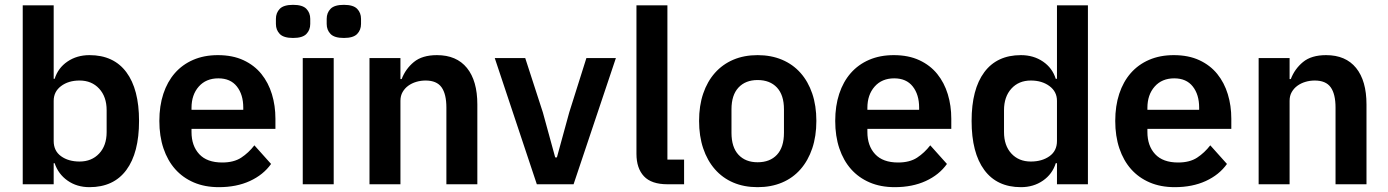

<svg xmlns="http://www.w3.org/2000/svg" viewBox="-20 -762 5739 794"><path d="M74 -740H202V-436H206Q220 -481 259 -507.5Q298 -534 350 -534Q450 -534 502.5 -463.5Q555 -393 555 -262Q555 -130 502.5 -59Q450 12 350 12Q298 12 259.5 -15Q221 -42 206 -87H202V0H74ZM309 -94Q359 -94 390 -127Q421 -160 421 -216V-306Q421 -362 390 -395.5Q359 -429 309 -429Q263 -429 232.5 -406Q202 -383 202 -345V-179Q202 -138 232.5 -116Q263 -94 309 -94Z M885 12Q827 12 781.5 -7.5Q736 -27 704.5 -62.5Q673 -98 656 -148.5Q639 -199 639 -262Q639 -324 655.5 -374Q672 -424 703 -459.5Q734 -495 779 -514.5Q824 -534 881 -534Q942 -534 987 -513Q1032 -492 1061 -456Q1090 -420 1104.5 -372.5Q1119 -325 1119 -271V-229H772V-216Q772 -159 804 -124.5Q836 -90 899 -90Q947 -90 977.5 -110Q1008 -130 1032 -161L1101 -84Q1069 -39 1013.5 -13.5Q958 12 885 12ZM883 -438Q832 -438 802 -404Q772 -370 772 -316V-308H986V-317Q986 -371 959.5 -404.5Q933 -438 883 -438Z M1232 0V-522H1360V0ZM1192 -605Q1153 -605 1137 -621.5Q1121 -638 1121 -663V-684Q1121 -709 1137 -725.5Q1153 -742 1192 -742Q1231 -742 1247 -725.5Q1263 -709 1263 -684V-663Q1263 -638 1247 -621.5Q1231 -605 1192 -605ZM1402 -605Q1363 -605 1347 -621.5Q1331 -638 1331 -663V-684Q1331 -709 1347 -725.5Q1363 -742 1402 -742Q1441 -742 1457 -725.5Q1473 -709 1473 -684V-663Q1473 -638 1457 -621.5Q1441 -605 1402 -605Z M1508 0V-522H1636V-435H1641Q1657 -477 1691.5 -505.5Q1726 -534 1787 -534Q1868 -534 1911 -481Q1954 -428 1954 -330V0H1826V-317Q1826 -373 1806 -401Q1786 -429 1740 -429Q1720 -429 1701.5 -423.5Q1683 -418 1668.5 -407.5Q1654 -397 1645 -381.5Q1636 -366 1636 -345V0Z M2200 0 2026 -522H2152L2225 -297L2276 -111H2283L2334 -297L2405 -522H2527L2352 0Z M2740 0Q2674 0 2643 -33Q2612 -66 2612 -126V-740H2740V-102H2809V0Z M3113 12Q3057 12 3012.5 -7Q2968 -26 2936.5 -62Q2905 -98 2888 -148.5Q2871 -199 2871 -262Q2871 -325 2888 -375Q2905 -425 2936.5 -460.5Q2968 -496 3012.5 -515Q3057 -534 3113 -534Q3169 -534 3214 -515Q3259 -496 3290.5 -460.5Q3322 -425 3339 -375Q3356 -325 3356 -262Q3356 -199 3339 -148.5Q3322 -98 3290.5 -62Q3259 -26 3214 -7Q3169 12 3113 12ZM3113 -91Q3164 -91 3193 -122Q3222 -153 3222 -213V-310Q3222 -369 3193 -400Q3164 -431 3113 -431Q3063 -431 3034 -400Q3005 -369 3005 -310V-213Q3005 -153 3034 -122Q3063 -91 3113 -91Z M3680 12Q3622 12 3576.5 -7.5Q3531 -27 3499.5 -62.5Q3468 -98 3451 -148.5Q3434 -199 3434 -262Q3434 -324 3450.5 -374Q3467 -424 3498 -459.5Q3529 -495 3574 -514.5Q3619 -534 3676 -534Q3737 -534 3782 -513Q3827 -492 3856 -456Q3885 -420 3899.5 -372.5Q3914 -325 3914 -271V-229H3567V-216Q3567 -159 3599 -124.5Q3631 -90 3694 -90Q3742 -90 3772.5 -110Q3803 -130 3827 -161L3896 -84Q3864 -39 3808.5 -13.5Q3753 12 3680 12ZM3678 -438Q3627 -438 3597 -404Q3567 -370 3567 -316V-308H3781V-317Q3781 -371 3754.5 -404.5Q3728 -438 3678 -438Z M4351 -87H4346Q4332 -42 4293 -15Q4254 12 4202 12Q4103 12 4050.5 -59Q3998 -130 3998 -262Q3998 -393 4050.5 -463.5Q4103 -534 4202 -534Q4254 -534 4293 -507.5Q4332 -481 4346 -436H4351V-740H4479V0H4351ZM4243 -94Q4289 -94 4320 -116Q4351 -138 4351 -179V-345Q4351 -383 4320 -406Q4289 -429 4243 -429Q4193 -429 4162.5 -395.5Q4132 -362 4132 -306V-216Q4132 -160 4162.5 -127Q4193 -94 4243 -94Z M4838 12Q4780 12 4734.5 -7.5Q4689 -27 4657.5 -62.5Q4626 -98 4609 -148.5Q4592 -199 4592 -262Q4592 -324 4608.5 -374Q4625 -424 4656 -459.5Q4687 -495 4732 -514.5Q4777 -534 4834 -534Q4895 -534 4940 -513Q4985 -492 5014 -456Q5043 -420 5057.5 -372.5Q5072 -325 5072 -271V-229H4725V-216Q4725 -159 4757 -124.5Q4789 -90 4852 -90Q4900 -90 4930.5 -110Q4961 -130 4985 -161L5054 -84Q5022 -39 4966.5 -13.5Q4911 12 4838 12ZM4836 -438Q4785 -438 4755 -404Q4725 -370 4725 -316V-308H4939V-317Q4939 -371 4912.5 -404.5Q4886 -438 4836 -438Z M5185 0V-522H5313V-435H5318Q5334 -477 5368.5 -505.5Q5403 -534 5464 -534Q5545 -534 5588 -481Q5631 -428 5631 -330V0H5503V-317Q5503 -373 5483 -401Q5463 -429 5417 -429Q5397 -429 5378.5 -423.5Q5360 -418 5345.5 -407.5Q5331 -397 5322 -381.5Q5313 -366 5313 -345V0Z"/></svg>

Font: IBM Plex Sans Devanagari SemiBold
Style: Regular
Weight: 600
Designer: Mike Abbink, Paul van der Laan, Pieter van Rosmalen, Erin McLaughlin
Foundry: Bold Monday
Version: Version 1.1